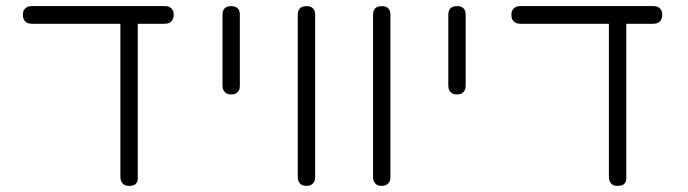

<svg xmlns="http://www.w3.org/2000/svg" viewBox="-20 -600 2258 630"><path d="M85 -522Q75 -522 68.5 -525.5Q62 -529 58.5 -535.5Q55 -542 55 -551Q55 -561 58.5 -567Q62 -573 68.5 -576.5Q75 -580 84 -580H521Q531 -580 537 -576.5Q543 -573 546.5 -567Q550 -561 550 -551Q550 -542 546.5 -535.5Q543 -529 536.5 -525.5Q530 -522 520 -522ZM403 10Q394 10 388 6.5Q382 3 378.5 -3.5Q375 -10 375 -20V-523H432V-13Q432 -6 428.5 -0.5Q425 5 419 7.5Q413 10 403 10Z M738 -290Q729 -290 723 -293.5Q717 -297 713.5 -303.5Q710 -310 710 -319V-552Q710 -561 713.5 -567.5Q717 -574 723.5 -577Q730 -580 739 -580Q748 -580 754.5 -576.5Q761 -573 764 -567Q767 -561 767 -551V-318Q767 -309 763.5 -303Q760 -297 754 -293.5Q748 -290 738 -290Z M985 10Q976 10 970 6.5Q964 3 960.5 -3.5Q957 -10 957 -19V-552Q957 -561 960.5 -567.5Q964 -574 970.5 -577Q977 -580 986 -580Q995 -580 1001.5 -576.5Q1008 -573 1011 -567Q1014 -561 1014 -551V-18Q1014 -9 1010.5 -3Q1007 3 1001 6.5Q995 10 985 10Z M1232 10Q1223 10 1217 6.5Q1211 3 1207.5 -3.5Q1204 -10 1204 -19V-552Q1204 -561 1207.5 -567.5Q1211 -574 1217.5 -577Q1224 -580 1233 -580Q1242 -580 1248.5 -576.5Q1255 -573 1258 -567Q1261 -561 1261 -551V-18Q1261 -9 1257.5 -3Q1254 3 1248 6.5Q1242 10 1232 10Z M1479 -290Q1470 -290 1464 -293.5Q1458 -297 1454.5 -303.5Q1451 -310 1451 -319V-552Q1451 -561 1454.5 -567.5Q1458 -574 1464.5 -577Q1471 -580 1480 -580Q1489 -580 1495.5 -576.5Q1502 -573 1505 -567Q1508 -561 1508 -551V-318Q1508 -309 1504.5 -303Q1501 -297 1495 -293.5Q1489 -290 1479 -290Z M1688 -522Q1678 -522 1671.5 -525.5Q1665 -529 1661.5 -535.5Q1658 -542 1658 -551Q1658 -561 1661.5 -567Q1665 -573 1671.5 -576.5Q1678 -580 1687 -580H2124Q2134 -580 2140 -576.5Q2146 -573 2149.5 -567Q2153 -561 2153 -551Q2153 -542 2149.5 -535.5Q2146 -529 2139.5 -525.5Q2133 -522 2123 -522ZM2006 10Q1997 10 1991 6.5Q1985 3 1981.5 -3.5Q1978 -10 1978 -20V-523H2035V-13Q2035 -6 2031.5 -0.5Q2028 5 2022 7.5Q2016 10 2006 10Z"/></svg>

Font: Fredoka Light Light
Style: Regular
Weight: 300
Version: Version 2.001